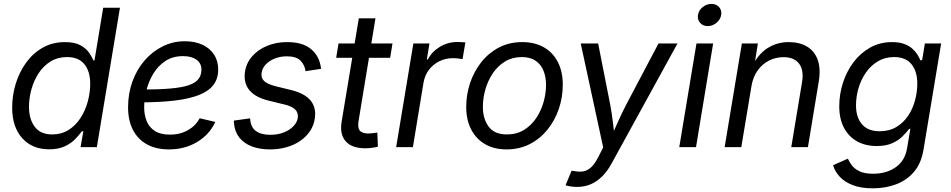

<svg xmlns="http://www.w3.org/2000/svg" viewBox="-20 -768 4961 1002"><path d="M236.8 11.2Q147.5 11.2 95.5 -47.4Q43.5 -106 43.5 -206.1Q43.5 -270 62 -330.8Q80.6 -391.6 116.2 -440.9Q151.9 -490.2 203.1 -519.3Q254.4 -548.3 319.3 -548.3Q370.1 -548.3 399.9 -531.7Q429.7 -515.1 445.1 -492.7Q460.4 -470.2 467.8 -452.6H473.1L518.6 -727.5H606L485.4 0H400.4L415 -83H407.2Q393.6 -64 372.1 -41.7Q350.6 -19.5 317.4 -4.2Q284.2 11.2 236.8 11.2ZM252 -66.4Q300.8 -66.4 337.9 -89.8Q375 -113.3 400.1 -152.1Q425.3 -190.9 438 -237.8Q450.7 -284.7 450.7 -331.1Q450.7 -395 420.7 -432.6Q390.6 -470.2 329.6 -470.2Q281.2 -470.2 244.1 -447.3Q207 -424.3 182.1 -386.5Q157.2 -348.6 144.3 -302.7Q131.3 -256.8 131.3 -210.4Q131.3 -146.5 161.4 -106.4Q191.4 -66.4 252 -66.4Z M861.8 11.7Q795.4 11.7 747.8 -14.2Q700.2 -40 674.3 -89.1Q648.4 -138.2 648.4 -208.5Q648.4 -280.3 671.1 -342.8Q693.8 -405.3 734.6 -452.4Q775.4 -499.5 829.1 -526.1Q882.8 -552.7 944.3 -552.7Q997.1 -552.7 1036.1 -534.7Q1075.2 -516.6 1096.9 -483.2Q1118.7 -449.7 1118.7 -404.3Q1118.7 -358.4 1094.7 -325.9Q1070.8 -293.5 1021 -273.2Q971.2 -252.9 893.8 -243.4Q816.4 -233.9 709.5 -233.9L721.2 -300.8Q810.5 -300.8 870.6 -306.2Q930.7 -311.5 965.8 -323.7Q1001 -335.9 1016.1 -356Q1031.2 -376 1031.2 -405.8Q1031.2 -437.5 1005.4 -456.3Q979.5 -475.1 935.5 -475.1Q881.3 -475.1 842.8 -449.5Q804.2 -423.8 779.8 -383.1Q755.4 -342.3 743.9 -296.1Q732.4 -250 732.4 -208Q732.4 -168.5 745.4 -136.2Q758.3 -104 787.8 -84.7Q817.4 -65.4 867.2 -65.4Q919.9 -65.4 960.7 -88.6Q1001.5 -111.8 1022 -150.9L1103.5 -131.8Q1073.7 -65.9 1009 -27.1Q944.3 11.7 861.8 11.7Z M1389.6 11.7Q1335 11.7 1294.2 -3.9Q1253.4 -19.5 1229.2 -49.8Q1205.1 -80.1 1201.2 -124Q1200.7 -127.9 1200.4 -131.3Q1200.2 -134.8 1200.7 -138.7L1285.2 -150.4Q1287.6 -105 1314.9 -84.7Q1342.3 -64.5 1390.6 -64.5Q1429.7 -64.5 1460.7 -76.7Q1491.7 -88.9 1511.2 -109.1Q1530.8 -129.4 1534.2 -153.8Q1537.1 -179.2 1521.2 -195.8Q1505.4 -212.4 1468.3 -221.7L1382.3 -242.7Q1312.5 -259.8 1281.5 -297.4Q1250.5 -335 1258.3 -392.1Q1265.1 -439 1295.9 -474.1Q1326.7 -509.3 1374.3 -528.8Q1421.9 -548.3 1478 -548.3Q1556.2 -548.3 1598.6 -515.4Q1641.1 -482.4 1651.9 -430.2Q1653.3 -424.8 1654.1 -419.7Q1654.8 -414.6 1655.3 -408.7L1574.7 -396.5Q1570.3 -428.7 1548.3 -451.4Q1526.4 -474.1 1476.6 -474.1Q1442.9 -474.1 1414.1 -462.6Q1385.3 -451.2 1366.9 -431.6Q1348.6 -412.1 1345.2 -387.7Q1341.3 -360.4 1359.4 -344.2Q1377.4 -328.1 1420.9 -317.4L1500 -297.9Q1569.8 -280.8 1600.6 -243.7Q1631.3 -206.5 1623 -150.4Q1618.2 -114.7 1598.6 -85Q1579.1 -55.2 1547.9 -33.4Q1516.6 -11.7 1476.1 0Q1435.5 11.7 1389.6 11.7Z M2028.3 -541 2016.1 -466.3H1734.4L1746.6 -541ZM1852.5 -672.4H1939.5L1851.6 -138.7Q1845.2 -102.5 1857.4 -86.9Q1869.6 -71.3 1903.3 -71.3Q1912.1 -71.3 1925.3 -73Q1938.5 -74.7 1949.2 -76.2L1952.1 -2.4Q1939 1 1921.6 3.4Q1904.3 5.9 1887.2 5.9Q1816.4 5.9 1784.4 -30.3Q1752.4 -66.4 1762.7 -131.8Z M2047.4 0 2137.2 -541H2221.2L2207.5 -457.5H2212.4Q2233.9 -498.5 2275.6 -523.7Q2317.4 -548.8 2366.2 -548.8Q2376.5 -548.8 2388.9 -548.1Q2401.4 -547.4 2408.7 -546.9L2394 -459.5Q2388.7 -460.4 2374 -462.4Q2359.4 -464.4 2342.8 -464.4Q2305.7 -464.4 2273.2 -448.5Q2240.7 -432.6 2219 -404.3Q2197.3 -376 2190.4 -337.9L2134.8 0Z M2623.5 11.7Q2558.1 11.7 2511 -15.9Q2463.9 -43.5 2438.5 -93.3Q2413.1 -143.1 2413.1 -210Q2413.1 -274.4 2433.3 -335Q2453.6 -395.5 2491.7 -443.6Q2529.8 -491.7 2583.7 -520Q2637.7 -548.3 2705.6 -548.3Q2771 -548.3 2818.6 -521Q2866.2 -493.7 2891.6 -443.6Q2917 -393.6 2917 -326.2Q2917 -260.7 2896.5 -200.2Q2876 -139.6 2837.4 -91.8Q2798.8 -43.9 2744.9 -16.1Q2690.9 11.7 2623.5 11.7ZM2625.5 -66.4Q2675.8 -66.4 2713.9 -89.6Q2752 -112.8 2777.6 -150.6Q2803.2 -188.5 2816.4 -234.1Q2829.6 -279.8 2829.6 -324.7Q2829.6 -366.7 2816.2 -399.4Q2802.7 -432.1 2774.9 -451.2Q2747.1 -470.2 2703.1 -470.2Q2653.8 -470.2 2616 -447.3Q2578.1 -424.3 2552.2 -386Q2526.4 -347.7 2513.2 -301.8Q2500 -255.9 2500 -210.4Q2500 -148.4 2530 -107.4Q2560.1 -66.4 2625.5 -66.4Z M2931.6 198.7 2962.9 123 2978.5 125Q3003.4 129.9 3024.7 126.2Q3045.9 122.6 3064.9 105Q3084 87.4 3102.1 51.8L3127.9 1.5L3010.7 -541H3101.6L3164.6 -221.7Q3173.8 -173.3 3179 -125.5Q3184.1 -77.6 3190.4 -32.7H3159.7Q3181.2 -77.6 3201.9 -125.5Q3222.7 -173.3 3248 -221.7L3416.5 -541H3515.6L3172.4 84Q3149.9 125.5 3122.3 152.8Q3094.7 180.2 3062.3 193.8Q3029.8 207.5 2991.7 207.5Q2971.7 207.5 2955.6 204.6Q2939.5 201.7 2931.6 198.7Z M3524.9 0 3614.7 -541H3701.7L3612.3 0ZM3673.3 -631.8Q3648.4 -631.8 3633.5 -648.9Q3618.7 -666 3622.6 -689.9Q3626.5 -714.4 3647.2 -731Q3668 -747.6 3692.9 -747.6Q3717.8 -747.6 3732.7 -731Q3747.6 -714.4 3743.7 -689.9Q3739.7 -666 3719 -648.9Q3698.2 -631.8 3673.3 -631.8Z M3901.9 -319.8 3848.6 0H3761.7L3851.6 -541H3935.1L3914.1 -409.7L3899.4 -412.6Q3936 -485.8 3985.8 -517.1Q4035.6 -548.3 4096.2 -548.3Q4152.3 -548.3 4191.7 -524.9Q4231 -501.5 4247.6 -455.1Q4264.2 -408.7 4252.4 -339.4L4196.3 0H4109.4L4165.5 -337.9Q4176.3 -402.3 4150.1 -436Q4124 -469.7 4068.8 -469.7Q4028.8 -469.7 3993.9 -452.1Q3959 -434.6 3934.6 -401.1Q3910.2 -367.7 3901.9 -319.8Z M4535.6 214.8Q4473.1 214.8 4430.4 198.2Q4387.7 181.6 4362.3 154.1Q4336.9 126.5 4327.6 94.2L4404.8 60.1Q4412.1 76.7 4425.8 95Q4439.5 113.3 4465.8 126Q4492.2 138.7 4537.6 138.7Q4605 138.7 4654.1 105Q4703.1 71.3 4713.9 4.9L4731 -96.2L4724.1 -94.7Q4710 -76.2 4689 -55.4Q4668 -34.7 4635.5 -20.3Q4603 -5.9 4555.2 -5.9Q4496.6 -5.9 4452.9 -30.3Q4409.2 -54.7 4384.5 -101.1Q4359.9 -147.5 4359.9 -213.4Q4359.9 -275.9 4378.9 -335.2Q4397.9 -394.5 4433.8 -442.6Q4469.7 -490.7 4520.8 -519.5Q4571.8 -548.3 4635.7 -548.3Q4673.8 -548.3 4699.7 -538.3Q4725.6 -528.3 4742.2 -513.2Q4758.8 -498 4768.6 -481.7Q4778.3 -465.3 4783.7 -452.6L4792.5 -454.6L4806.6 -541H4891.6L4799.3 14.6Q4787.1 85.9 4749 129.9Q4710.9 173.8 4655.3 194.3Q4599.6 214.8 4535.6 214.8ZM4570.8 -83Q4620.6 -83 4657.5 -105Q4694.3 -127 4718.8 -163.1Q4743.2 -199.2 4755.1 -243.4Q4767.1 -287.6 4767.1 -332.5Q4767.1 -395.5 4736.8 -432.9Q4706.5 -470.2 4646 -470.2Q4598.6 -470.2 4561.8 -448.2Q4524.9 -426.3 4499.3 -389.6Q4473.6 -353 4460.4 -308.1Q4447.3 -263.2 4447.3 -217.8Q4447.3 -155.8 4478.5 -119.4Q4509.8 -83 4570.8 -83Z"/></svg>

Font: Inter 17pt
Style: Italic
Weight: 400
Italic angle: -9.3988°
Version: Version 4.001;git-66647c0bb